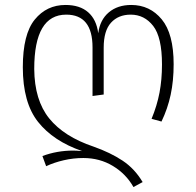

<svg xmlns="http://www.w3.org/2000/svg" viewBox="-20 -552 792 774"><path d="M680 -293Q680 -226 668 -170Q656 -114 631 -62L591 -73Q613 -126 623 -178.5Q633 -231 633 -292Q633 -402 597.5 -447.5Q562 -493 507 -493Q457 -493 427.5 -460.5Q398 -428 398 -360V-171L353 -165V-361Q353 -493 247 -493Q118 -493 118 -274Q119 -148 178.5 -74.5Q238 -1 357 39Q425 63 474 95.5Q523 128 555 182L518 202Q488 149 435 117Q382 85 316 85Q276 85 237 94Q198 103 166 118L151 77Q210 55 275 55Q287 55 311 57Q195 17 133.5 -60.5Q72 -138 72 -281Q72 -414 120 -473Q168 -532 244 -532Q302 -532 335.5 -502.5Q369 -473 376 -418Q383 -472 418.5 -502Q454 -532 509 -532Q584 -532 632 -474Q680 -416 680 -293Z"/></svg>

Font: FiraGO ExtraLight
Style: Regular
Weight: 200
Designer: bBox Type
Foundry: bBox Type GmbH
Version: Version 1.001